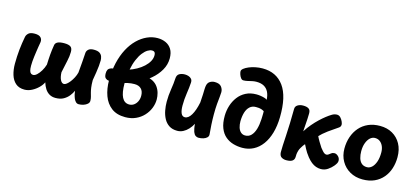

<svg xmlns="http://www.w3.org/2000/svg" viewBox="-67 -1356 4143 1911"><g transform="rotate(15 2005.0 -400.5)"><path d="M780.6 12.4Q761.3 12.4 748.4 -2.3Q735.4 -17.1 729.7 -32.4Q726.2 -43.6 723 -51.1Q719.8 -58.7 717.3 -71.4Q714.8 -84.2 711.4 -107.9Q699.8 -81.2 678.2 -53.6Q656.6 -25.9 623.3 -7.1Q590.1 11.7 541 11.7Q504.1 11.7 477.2 -4.3Q450.2 -20.2 432.1 -48.6Q413.9 -77 403.7 -112.4Q391.9 -85.1 363.1 -56.2Q334.3 -27.2 296.8 -7.8Q259.3 11.7 220.8 11.7Q163.9 11.7 129.3 -18.8Q94.7 -49.2 79.1 -100.5Q63.6 -151.8 63.6 -212.8Q63.6 -252.1 65.7 -289.1Q67.8 -326.1 71.2 -360.9Q74.7 -395.7 79.9 -429.2Q85.1 -462.8 91.3 -495.8Q95.1 -517.4 114.3 -535.3Q133.4 -553.1 178.4 -553.1Q222.7 -553.1 240.7 -533.5Q258.8 -513.9 254.4 -484.3Q250.1 -461.3 246.1 -435.4Q242.1 -409.6 238.3 -383.5Q234.4 -357.4 231.1 -331.2Q227.8 -305 225.9 -281.1Q224.1 -257.1 224.1 -235.6Q224.1 -201.9 229.7 -183.7Q235.2 -165.4 245.1 -158.8Q255 -152.2 266.4 -152.2Q285.3 -152.2 305.9 -171.4Q326.6 -190.6 344.9 -221.2Q363.2 -251.8 373.7 -286.8Q374.9 -315.6 376.1 -341.4Q377.3 -367.3 379.6 -392.1Q381.8 -416.9 384.9 -442Q388 -467.1 392.6 -493Q396.1 -514.7 418.9 -526Q441.7 -537.3 486.4 -537.3Q531.1 -537.3 551.7 -523.1Q572.2 -508.9 571.8 -470.2Q571.6 -426.3 560.4 -376.9Q549.3 -327.4 533.4 -251.1Q535.2 -201 549.8 -172.7Q564.4 -144.3 586.7 -144.3Q598.9 -144.3 614.8 -156.8Q630.7 -169.2 646.6 -189.9Q662.6 -210.7 676.4 -237.2Q690.3 -263.8 697.3 -292Q703.3 -349.1 706.8 -402.9Q710.2 -456.8 713.4 -498.8Q715.4 -520.7 733.4 -536.1Q751.4 -551.4 787.8 -551.4Q827.4 -551.4 847 -538.3Q866.6 -525.1 873.4 -505.1Q880.2 -485.1 880.2 -464.7Q880.2 -439.4 877.1 -407.8Q873.9 -376.2 868.1 -338.5Q862.2 -300.8 854.4 -256Q854.4 -209.4 858.9 -179.2Q863.3 -149 869 -128.6Q874.7 -108.1 879.6 -90.4Q884.4 -72.7 884.9 -50.1Q885.1 -31.7 869.4 -17.6Q853.8 -3.4 829.7 4.5Q805.7 12.4 780.6 12.4Z M1260.3 16.9Q1172.8 16.9 1117.8 -25.1Q1062.9 -67.1 1037 -138.1Q1011.1 -209 1011.1 -297.3Q1011.1 -394.7 1030.4 -477.3Q1049.8 -559.9 1084.1 -624.7Q1118.4 -689.6 1164.4 -734.6Q1210.3 -779.6 1263.1 -803.3Q1315.8 -827.1 1371.3 -827.1Q1417.9 -827.1 1455.8 -809.8Q1493.8 -792.6 1516.3 -756.4Q1538.8 -720.3 1538.8 -662.6Q1538.8 -598.2 1505.9 -540.8Q1473 -483.3 1417.8 -436.6Q1362.7 -389.8 1293.2 -356.1Q1223.7 -322.4 1149.7 -305.4Q1075.8 -288.4 1006.4 -291.8Q991.6 -292.6 976.4 -305.4Q961.3 -318.2 961.3 -354.2Q961.3 -378.6 969.3 -393Q977.3 -407.4 1000.7 -415.7Q1024.1 -423.9 1069.7 -427.4Q1119.4 -431.7 1166 -446.5Q1212.6 -461.3 1251.9 -483.2Q1291.3 -505.1 1321.3 -532.9Q1351.2 -560.7 1367.8 -590.9Q1384.3 -621.2 1384.3 -651.7Q1384.3 -667.4 1380.2 -676.7Q1376.1 -686 1368.4 -689.8Q1360.7 -693.7 1348.7 -693.7Q1328.7 -693.7 1304.3 -678.9Q1279.9 -664.1 1256.1 -633.7Q1232.2 -603.2 1212.5 -556.9Q1192.8 -510.6 1180.4 -447.4Q1168.1 -384.3 1168.1 -304.4Q1168.1 -210.9 1192.5 -163.1Q1216.9 -115.3 1266.7 -115.3Q1293.9 -115.3 1315.1 -130.6Q1336.2 -145.9 1348.6 -171.7Q1360.9 -197.6 1360.9 -228.6Q1360.9 -275.9 1336.2 -300.7Q1311.6 -325.4 1267.6 -325.4Q1252.4 -325.4 1232.8 -323.7Q1213.1 -322 1192.6 -317.2Q1179.7 -314.4 1172.3 -327.8Q1165 -341.2 1164 -360.8Q1163 -380.4 1169.3 -397.4Q1175.7 -414.3 1190.3 -418.1Q1221.8 -426.9 1260.3 -426.5Q1298.9 -426.1 1338.3 -426.1Q1390 -426.1 1425.1 -408.3Q1460.1 -390.6 1480.8 -361.8Q1501.6 -333 1510.5 -299.4Q1519.4 -265.8 1519.4 -233.9Q1519.4 -188.6 1501.5 -143.8Q1483.6 -99.1 1449.8 -62.8Q1416 -26.4 1368.2 -4.8Q1320.3 16.9 1260.3 16.9Z M1644.2 -484Q1645.8 -521 1670 -534.5Q1694.2 -548 1726.8 -548Q1744.8 -548 1763.4 -542.3Q1782.1 -536.7 1794.6 -522.5Q1807 -508.3 1805.2 -484Q1802 -432.1 1792.4 -370.1Q1782.8 -308 1782.8 -243Q1782.8 -192.7 1795.2 -164.3Q1807.6 -136 1833.7 -136Q1870.4 -136 1899.6 -184.8Q1928.7 -233.6 1945.8 -318Q1949.8 -365.6 1950.8 -399.7Q1951.8 -433.9 1952.6 -457.9Q1953.4 -481.9 1957.1 -497.6Q1963.7 -526.2 1985.6 -539.1Q2007.4 -552 2032.8 -552Q2082.1 -552 2101.9 -526.6Q2121.8 -501.1 2121.8 -471Q2121.8 -451.9 2118.2 -421.5Q2114.6 -391.1 2110.7 -346.5Q2106.8 -301.9 2106.8 -238Q2106.8 -184 2109.8 -132.1Q2112.8 -80.1 2117 -38Q2119.8 -16.7 2105.3 -2.4Q2090.8 11.9 2067.4 18.9Q2044 26 2018.1 26Q2003.3 26 1988.6 16.7Q1973.9 7.3 1963.8 -19Q1959.6 -31.7 1955.6 -50.8Q1951.6 -69.9 1949.6 -99.1Q1932 -66.1 1908.3 -40.8Q1884.7 -15.4 1856.4 -0.7Q1828.1 14 1795.9 14Q1745 14 1711.2 -8.4Q1677.3 -30.8 1657.6 -67.9Q1637.8 -105.1 1629.3 -149.8Q1620.8 -194.4 1620.8 -239Q1620.8 -304 1631.3 -368.6Q1641.8 -433.1 1644.2 -484Z M2464.9 10Q2417.1 10 2372.2 -2.8Q2327.2 -15.6 2291.2 -45.6Q2255.2 -75.7 2234.7 -127Q2214.1 -178.3 2215.1 -255.2Q2215.9 -308.2 2231.8 -358.9Q2247.8 -409.7 2278.9 -450.9Q2310 -492.1 2356.7 -516.3Q2403.4 -540.6 2466 -540.6Q2486.9 -540.6 2509.3 -537.1Q2531.8 -533.6 2550.4 -527.9Q2569.1 -522.3 2577.3 -514.4Q2574.8 -561.6 2558.6 -594.3Q2542.3 -627.1 2511.6 -644.3Q2480.8 -661.6 2433.3 -661.6Q2411.6 -661.6 2389.7 -656.8Q2367.8 -652 2345.8 -646.7Q2323.9 -641.4 2301.6 -641.4Q2287.3 -641.4 2276.2 -656Q2265 -670.6 2258.7 -689.6Q2252.3 -708.6 2252.3 -722.2Q2252.3 -736.3 2270.7 -751.2Q2289.1 -766 2319.2 -778.7Q2349.2 -791.3 2385.5 -798.7Q2421.8 -806.1 2458.8 -806.1Q2600.8 -806.1 2677.5 -700.5Q2754.2 -594.9 2749.9 -380.8Q2748.1 -290.8 2727.3 -218.7Q2706.6 -146.7 2669 -95.4Q2631.4 -44.1 2579.6 -17.1Q2527.8 10 2464.9 10ZM2461 -116Q2498.6 -116 2523.2 -141.8Q2547.9 -167.7 2561.1 -212.4Q2574.2 -257.1 2576.8 -314.4Q2577.8 -332.8 2578.1 -348.4Q2578.4 -364 2578.7 -376.7Q2578.9 -389.3 2578.1 -397.6Q2564.2 -406 2546.6 -411.8Q2528.9 -417.7 2493.4 -417.7Q2454.7 -417.7 2429.7 -394.6Q2404.7 -371.4 2392.7 -332.1Q2380.8 -292.7 2380 -241.8Q2380 -206.2 2388.8 -177.7Q2397.7 -149.1 2416.2 -132.6Q2434.8 -116 2461 -116Z M2920.2 15.8Q2891.9 15.8 2870.8 2.6Q2849.7 -10.6 2848.1 -46.9Q2847.3 -72.8 2849.8 -117.4Q2852.3 -162.1 2855.6 -220.9Q2858.8 -279.8 2861.4 -350Q2864 -420.2 2864.2 -497.2Q2864.2 -524.2 2887.5 -538.8Q2910.8 -553.4 2944.2 -553.4Q2981 -553.4 3001.1 -540.2Q3021.2 -527 3020.4 -491.9Q3019.4 -433.8 3015.2 -386.6Q3011 -339.3 3009.6 -305.9Q3036.6 -348.3 3067.4 -384.5Q3098.3 -420.7 3129.5 -450.1Q3160.7 -479.6 3188.7 -501.4Q3216.8 -523.3 3238.3 -536.2Q3253 -545.6 3266.4 -549.4Q3279.8 -553.3 3291.7 -553.3Q3314 -553.3 3329.5 -536.6Q3345 -519.9 3353.5 -500Q3362 -480.1 3362 -470Q3362.8 -448.6 3345 -435.8Q3327.2 -423 3301.8 -406Q3272.4 -386.9 3245.6 -367Q3218.7 -347.1 3198.5 -329.2Q3178.3 -311.3 3166.7 -298.2Q3175.8 -277.8 3194.2 -246.6Q3212.7 -215.4 3227.2 -194.2Q3239.3 -179.7 3249.7 -167.3Q3260.1 -155 3270.6 -148.2Q3281.1 -141.4 3291.2 -141.4Q3303.3 -141.4 3313.7 -149.5Q3324 -157.6 3334.2 -164.9Q3342.4 -171 3350.4 -173.6Q3358.3 -176.2 3368.2 -176.2Q3387 -176.2 3405.8 -158.5Q3424.6 -140.8 3425.6 -115.2Q3426.3 -100.6 3418.9 -86.9Q3411.4 -73.3 3398.3 -57Q3377.4 -31.4 3345.6 -9.8Q3313.7 11.8 3274.7 11.8Q3249.2 11.8 3224.6 3.1Q3200 -5.6 3177 -23.7Q3154 -41.9 3131.2 -70.1Q3114.2 -92.6 3102.8 -109.3Q3091.3 -126.1 3082.3 -144.1Q3073.2 -162 3060.4 -186.9Q3053.6 -179.8 3043.7 -166.1Q3033.9 -152.3 3025.2 -136.8Q3016.4 -121.3 3012.4 -108.4Q3005.1 -84.1 3003.9 -68.6Q3002.8 -53.1 3002.8 -40.7Q3002.8 -13.4 2983.2 1.2Q2963.7 15.8 2920.2 15.8Z M3983 -299Q3983 -237.2 3965.3 -182.3Q3947.6 -127.4 3912.1 -85.6Q3876.7 -43.7 3824.3 -19.8Q3771.9 4.1 3702 4.1Q3628.9 4.1 3572.1 -28.1Q3515.3 -60.2 3482.7 -117.1Q3450 -173.9 3450 -247Q3450 -312.3 3469.5 -368.7Q3489 -425.1 3525.8 -467.2Q3562.7 -509.3 3615.6 -532.7Q3668.4 -556 3736 -556Q3809.1 -556 3864.4 -524.4Q3919.7 -492.9 3951.3 -435.6Q3983 -378.3 3983 -299ZM3618.4 -265Q3618.4 -226.9 3627.6 -194.8Q3636.8 -162.7 3657.9 -143.8Q3679 -125 3713.9 -125Q3741.6 -125 3764.5 -146.3Q3787.4 -167.7 3801.2 -207.1Q3815 -246.4 3815 -302Q3815 -338.1 3803.1 -366.2Q3791.1 -394.2 3769.6 -410.6Q3748.1 -426.9 3718.1 -426.9Q3690.6 -426.9 3668.1 -406.5Q3645.7 -386.1 3632.1 -349.7Q3618.4 -313.3 3618.4 -265Z"/></g></svg>

Font: Playpen Sans
Style: Regular
Weight: 400
Designer: Laura Meseguer, Veronika Burian, José Scaglione, Kostas Bartsokas, Vera Evstafieva, Tom Grace, Yorlmar Campos
Foundry: TypeTogether
Version: Version 2.000